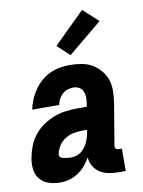

<svg xmlns="http://www.w3.org/2000/svg" viewBox="-87 -834 674 902"><g transform="rotate(-10 250.0 -382.5)"><path d="M127 8Q99 8 74 0Q49 -8 32 -27.5Q15 -47 11.5 -73.5Q8 -100 13 -128Q18 -156 28.5 -183.5Q39 -211 57.5 -234.5Q76 -258 101.5 -275.5Q127 -293 154.5 -303.5Q182 -314 210.5 -317.5Q239 -321 266 -321H311L314 -339Q316 -353 315.5 -367.5Q315 -382 309.5 -394.5Q304 -407 291.5 -414Q279 -421 264 -421Q251 -421 237 -416.5Q223 -412 212 -402Q201 -392 194 -379Q187 -366 185 -352H56Q61 -376 70.5 -399Q80 -422 94.5 -443Q109 -464 128 -481Q147 -498 170 -508.5Q193 -519 217 -523.5Q241 -528 264 -528Q292 -528 319.5 -523.5Q347 -519 369.5 -506.5Q392 -494 409.5 -474Q427 -454 436 -429.5Q445 -405 445 -377Q445 -349 441 -321L407 -117Q406 -110 410 -104.5Q414 -99 422 -99H439V8H404Q380 8 357.5 3.5Q335 -1 316.5 -12.5Q298 -24 286.5 -43.5Q275 -63 274 -86Q263 -66 247.5 -48Q232 -30 212.5 -17Q193 -4 171 2Q149 8 127 8ZM196 -99Q209 -99 221.5 -102.5Q234 -106 245 -114Q256 -122 264 -133Q272 -144 277.5 -156Q283 -168 286.5 -180.5Q290 -193 292 -205L293 -214H266Q246 -214 226 -209.5Q206 -205 188 -193.5Q170 -182 158 -163.5Q146 -145 142 -125Q141 -119 143.5 -114Q146 -109 151 -106.5Q156 -104 162 -103Q168 -102 173.5 -101Q179 -100 184.5 -99.5Q190 -99 196 -99ZM278 -573 220 -627 368 -773 440 -707Z"/></g></svg>

Font: Iosevka SS18 Heavy
Style: Italic
Weight: 900
Italic angle: -9°
Monospace: yes
Designer: Belleve Invis
Foundry: Belleve Invis
Version: Version 25.1.1; ttfautohint (v1.8.4)